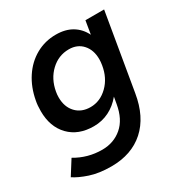

<svg xmlns="http://www.w3.org/2000/svg" viewBox="-171 -640 932 979"><g transform="rotate(-30 294.5 -150.0)"><path d="M-3 156 50 72Q122 115 207 115Q275 115 323.5 73.5Q372 32 386 -50L393 -90Q361 -51 319.5 -30.5Q278 -10 230 -10Q139 -10 86 -65Q33 -120 33 -212Q33 -246 38 -271Q51 -343 87 -397.5Q123 -452 176.5 -482Q230 -512 294 -512Q350 -512 389 -488.5Q428 -465 449 -422L462 -500H572L496 -51Q475 77 399.5 144.5Q324 212 205 212Q133 212 80.5 194.5Q28 177 -3 156ZM147 -227Q147 -171 179 -137Q211 -103 264 -103Q321 -103 365.5 -146.5Q410 -190 421 -259Q424 -277 424 -293Q424 -347 394 -380.5Q364 -414 314 -414Q253 -414 207.5 -371Q162 -328 150 -260Q147 -244 147 -227Z"/></g></svg>

Font: Oak Sans Semibold
Style: Italic
Weight: 600
Italic angle: -9.49998°
Foundry: Erik Kennedy, Walven
Version: Version 1.000